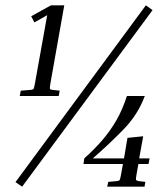

<svg xmlns="http://www.w3.org/2000/svg" viewBox="-20 -700 613 720"><path d="M97 -639 171 -680H221L169 -387Q166 -370 167.5 -367Q169 -364 176 -363L204 -360L200 -340H54L58 -360L96 -363Q104 -364 106 -367Q108 -370 111 -387L157 -643L109 -616ZM527 -680 552 -662 63 0 38 -17ZM434 -46 441 -85H293L296 -106Q336 -142 365 -176Q394 -210 416.5 -249Q439 -288 456 -340H523Q497 -270 443.5 -215Q390 -160 328 -106H445L458 -183L517 -189L502 -106H541L537 -85H499L492 -46Q489 -29 490 -26Q491 -23 499 -21L525 -18L522 0H382L386 -18L419 -21Q427 -22 429 -25.5Q431 -29 434 -46Z"/></svg>

Font: Inria Serif
Style: Italic
Weight: 400
Italic angle: -10°
Designer: Black Foundry Team
Foundry: Black Foundry
Version: Version 1.000; ttfautohint (v1.8.3)